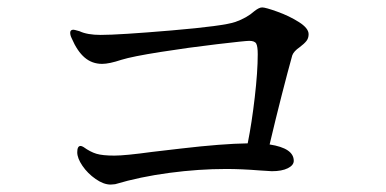

<svg xmlns="http://www.w3.org/2000/svg" viewBox="-20 -613 1040 517"><path d="M811 -521Q811 -510 805 -502.5Q799 -495 787 -486Q771 -475 767 -464Q755 -421 738.5 -356.5Q722 -292 706 -224Q771 -214 771 -180Q771 -168 755 -160Q739 -152 712 -152L680 -154Q630 -158 589 -158Q515 -158 436 -147.5Q357 -137 290 -117L278 -116Q259 -116 237.5 -131Q216 -146 202 -166.5Q188 -187 188 -203Q188 -220 197 -220Q200 -220 205 -217Q223 -204 239.5 -199Q256 -194 288 -194Q317 -194 390 -204L467 -213Q578 -226 647 -227Q658 -282 666 -351Q674 -420 674 -467Q674 -488 670 -495.5Q666 -503 651 -503Q641 -503 564.5 -494Q488 -485 412 -473Q336 -461 307 -452Q274 -441 255 -441Q228 -441 208 -458Q188 -475 173 -510Q169 -518 169 -525Q169 -533 178 -533Q180 -533 194 -529Q215 -519 251 -519Q300 -519 441.5 -531Q583 -543 614 -554Q645 -565 665 -583Q670 -587 675.5 -590Q681 -593 686 -593Q695 -593 727 -581.5Q759 -570 785 -553.5Q811 -537 811 -521Z"/></svg>

Font: Shippori Mincho Medium
Style: Regular
Weight: 500
Designer: FONTDASU
Foundry: FONTDASU / Google Inc. / but / Adobe
Version: Version 3.110; ttfautohint (v1.8.3)